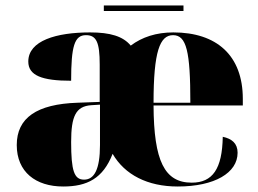

<svg xmlns="http://www.w3.org/2000/svg" viewBox="-20 -669 940 699"><path d="M358 -629H648V-649H358ZM210 10C297 10 355 -19 390 -109C434 -33 517 10 627 10C762 10 845 -40 845 -113C845 -147 824 -164 791 -171C789 -54 754 -4 678 -4C579 -4 540 -83 539 -285H864V-309C864 -468 768 -551 611 -551C549 -551 497 -534 456 -503C428 -537 381 -551 308 -551C185 -551 83 -521 83 -445C83 -394 133 -375 239 -375C239 -501 251 -541 293 -541C331 -541 343 -515 343 -434V-298L262 -295C114 -290 41 -240 41 -141C41 -43 110 10 210 10ZM673 -295H539C539 -482 562 -541 610 -541C659 -541 673 -482 673 -295ZM286 -15C250 -15 239 -47 239 -152C239 -246 256 -282 312 -286L344 -288V-141C344 -52 323 -15 286 -15Z"/></svg>

Font: Noto Serif Display Black
Style: Regular
Weight: 900
Designer: Monotype Design Team
Foundry: Monotype Imaging Inc.
Version: Version 2.009